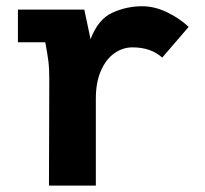

<svg xmlns="http://www.w3.org/2000/svg" viewBox="-20 -580 640 600"><path d="M134 -332Q134 -367 131.2 -388.8Q128.5 -410.5 121.5 -448H36V-550H243.5L263 -457.5Q286.5 -520 331 -540.2Q375.5 -560.5 424.5 -560.5Q462.5 -560.5 501.8 -541.8Q541 -523 569.5 -496L487 -400Q451.5 -432 394 -432Q364 -432 337.8 -413.8Q311.5 -395.5 295.5 -359.2Q279.5 -323 279.5 -272V0H133Z"/></svg>

Font: JuliaMono ExtraBold
Style: Regular
Weight: 800
Monospace: yes
Designer: cormullion
Foundry: corm
Version: Version 0.055; ttfautohint (v1.8.4)